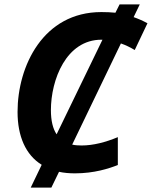

<svg xmlns="http://www.w3.org/2000/svg" viewBox="-20 -780 692 875"><path d="M214 75 249 3C272 8 296 10 322 10C409 10 477 -12 517 -28V-155C462 -132 405 -117 352 -117C336 -117 322 -118 309 -121L531 -582C554 -574 574 -564 594 -552L652 -674C630 -686 609 -695 589 -702L617 -760H525L506 -722C487 -724 465 -725 442 -725C177 -725 60 -479 60 -270C60 -159 97 -74 170 -29L120 75ZM212 -278C212 -417 282 -599 442 -599H447L238 -168C221 -193 212 -230 212 -278Z"/></svg>

Font: BC Sans
Style: Bold Italic
Weight: 700
Italic angle: -12°
Designer: Monotype Design Team
Province of B.C.
Foundry: Monotype Imaging Inc.
Version: Version 2.000;GOOG;noto-source:20170915:90ef993387c0